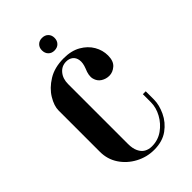

<svg xmlns="http://www.w3.org/2000/svg" viewBox="-195 -683 754 754"><g transform="rotate(-45 182.0 -305.5)"><path d="M38.2 -369.5Q38.2 -395 56.8 -425.8Q75.2 -456.5 110.8 -478.5Q146.2 -500.5 197.5 -500.5Q239.8 -500.5 269 -483.6Q298.2 -466.8 313.4 -440.5Q328.5 -414.2 328.5 -385Q328.5 -354 311.9 -339.4Q295.2 -324.8 275.8 -324.8Q257.8 -324.8 242.4 -334.4Q227 -344 222 -363.2Q217 -382.5 229.8 -411.2Q238.8 -434.2 236.2 -450.6Q233.8 -467 222.6 -475.8Q211.5 -484.5 195 -484.5Q170 -484.5 154 -465.2Q138 -446 138 -416.2V-83.5Q138 -59 145.8 -42.5Q153.5 -26 167 -18.2Q180.5 -10.5 198 -10.5Q232 -10.5 258.9 -29.5Q285.8 -48.5 301.6 -77.5Q317.5 -106.5 317.5 -136.2V-180.8H333.5V-135.2Q333.5 -105.5 318 -72.4Q302.5 -39.2 271.9 -16.9Q241.2 5.5 194.5 5.5Q153.8 5.5 117.8 -13.8Q81.8 -33 60 -65.9Q38.2 -98.8 38.2 -140ZM158.8 -582.8Q158.8 -598 168.4 -607.6Q178.1 -617.2 193.2 -617.2Q209.5 -617.2 219.1 -607.6Q228.8 -597.9 228.8 -582.7Q228.8 -566.8 219.1 -557Q209.5 -547.2 193.3 -547.2Q178 -547.2 168.4 -557Q158.8 -566.7 158.8 -582.8Z"/></g></svg>

Font: Emberly Black
Style: Regular
Weight: 900
Designer: Rajesh Rajput
Foundry: Rajesh Rajput
Version: Version 1.000